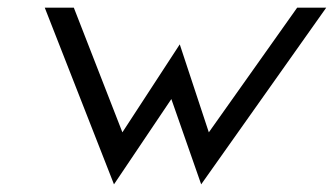

<svg xmlns="http://www.w3.org/2000/svg" viewBox="-20 -471 873 502"><path d="M97 -451 278 11 428 -212 506 11 833 -451H757L526 -125L450 -355L300 -125L173 -451Z"/></svg>

Font: Charger Pro
Style: Obl
Weight: 400
Designer: Jasper
Foundry: Cannot Into Space Fonts
Version: Version 1.09